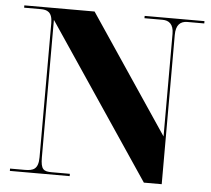

<svg xmlns="http://www.w3.org/2000/svg" viewBox="-51 -769 908 825"><g transform="rotate(5 403.0 -357.0)"><path d="M21 0H279V-10H201C166 -10 153 -17 153 -70V-663L599 0H676V-644C676 -687 695 -704 725 -704H798V-714H540V-704H618C645 -704 666 -690 666 -648V-205L324 -714H21V-704H93C119 -704 143 -697 143 -648V-70C143 -17 120 -10 84 -10H21Z"/></g></svg>

Font: Noto Serif Display Black
Style: Regular
Weight: 900
Designer: Monotype Design Team
Foundry: Monotype Imaging Inc.
Version: Version 2.009